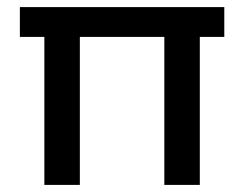

<svg xmlns="http://www.w3.org/2000/svg" viewBox="-20 -521 687 541"><path d="M36 -501H612V-417H543V0H443V-417H205V0H105V-417H36Z"/></svg>

Font: Albert Sans Medium
Style: Regular
Weight: 500
Designer: Andreas Rasmussen
Foundry: a.Foundry
Version: Version 1.025